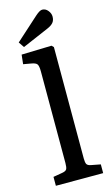

<svg xmlns="http://www.w3.org/2000/svg" viewBox="-145 -1026 627 1078"><g transform="rotate(-15 168.5 -487.5)"><path d="M66.9 -798.8 44.9 -831.1 179.2 -952.1Q205.1 -975.1 219.2 -975.1Q238.8 -975.1 252.4 -958.3Q266.1 -941.4 266.1 -922.9Q266.1 -901.4 255.1 -888.2Q244.1 -875 221.2 -865.2ZM38.1 0V-51.8L91.8 -61Q112.3 -64.5 117.7 -74.5Q123 -84.5 123 -109.9V-641.1Q123 -673.3 115.7 -684.1Q108.4 -694.8 81.1 -699.2L37.1 -707L43 -761.2L217.8 -766.1L229 -754.9V-106.9Q229 -83.5 234.6 -74Q240.2 -64.5 259.8 -61L313 -50.8V0Z"/></g></svg>

Font: Literata Book Medium
Style: Regular
Weight: 500
Designer: Latin by Veronika Burian and Jose Scaglione. Greek by Irene Vlachou. Cyrillic by Vera Evstafieva
Foundry: TypeTogether
Version: Version 2.003;PS 002.003;hotconv 1.0.88;makeotf.lib2.5.64775